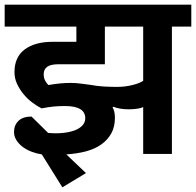

<svg xmlns="http://www.w3.org/2000/svg" viewBox="-30 -659 839 822"><path d="M-10 -639H789V-545H706V0H583V-201Q575 -196 557 -193.5Q539 -191 522 -191Q482 -191 455 -202L452 -199Q457 -191 459.5 -180Q462 -169 462 -155Q462 -116 446.5 -88Q431 -60 403.5 -40.5Q376 -21 338 -11Q300 -1 254 2L338 82L237 143L149 2Q128 -1 106.5 -9Q85 -17 68 -29.5Q51 -42 40.5 -58.5Q30 -75 30 -94Q30 -123 49 -141.5Q68 -160 105 -160L176 -90Q207 -87 235.5 -89.5Q264 -92 286 -99.5Q308 -107 321.5 -120.5Q335 -134 335 -153Q335 -205 248 -205Q222 -205 200.5 -203Q179 -201 148 -195Q128 -205 107 -221Q86 -237 69.5 -257.5Q53 -278 42.5 -301Q32 -324 32 -350Q32 -415 76 -447.5Q120 -480 195 -480H297V-545H-10ZM471 -287Q506 -287 537.5 -295Q569 -303 583 -313V-545H419V-384H222Q187 -384 172 -373Q157 -362 157 -341Q157 -326 163 -314.5Q169 -303 177 -295Q208 -300 229 -302Q250 -304 273 -304Q294 -304 316 -301Q338 -298 355 -296Q387 -290 416 -288.5Q445 -287 471 -287Z"/></svg>

Font: Mukta
Style: Bold
Weight: 700
Designer: Girish Dalvi and Yashodeep Gholap
Foundry: Ek Type
Version: Version 2.538;PS 1.002;hotconv 16.6.51;makeotf.lib2.5.65220;